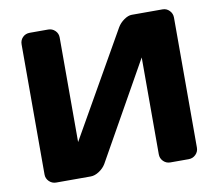

<svg xmlns="http://www.w3.org/2000/svg" viewBox="-77 -792 1007 884"><g transform="rotate(-10 426.0 -350.0)"><path d="M69.8 -45.9V-653.8Q69.8 -673.8 83 -687Q96.2 -700.2 116.2 -700.2H202.1Q221.2 -700.2 234.6 -687Q248 -673.8 248 -654.8V-166L525.9 -653.8Q537.1 -672.9 556.6 -686.5Q576.2 -700.2 592.8 -700.2H736.8Q755.9 -700.2 769 -686.5Q782.2 -672.9 782.2 -653.8V-45.9Q782.2 -26.9 768.6 -13.4Q754.9 0 735.8 0H649.9Q630.9 0 617.4 -13.4Q604 -26.9 604 -45.9V-499L349.1 -45.9Q337.9 -26.9 317.4 -13.4Q296.9 0 277.8 0H116.2Q97.2 0 83.5 -13.4Q69.8 -26.9 69.8 -45.9Z"/></g></svg>

Font: Days One
Style: Regular
Weight: 400
Designer: Alexander Kalachev, Alexey Maslov, Jovanny Lemonad
Foundry: Alexander Kalachev, Alexey Maslov, Jovanny Lemonad
Version: Version 1.002